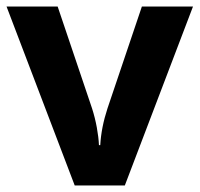

<svg xmlns="http://www.w3.org/2000/svg" viewBox="-20 -566 609 586"><path d="M208 0 0 -546H156L261 -235Q270 -207 275.5 -177Q281 -147 282 -123H286Q289 -177 308 -235L413 -546H569L361 0Z"/></svg>

Font: Noto Sans Tamil
Style: Bold
Weight: 700
Designer: Jelle Bosma - Monotype Design Team
Foundry: Monotype Imaging Inc.
Version: Version 2.004; ttfautohint (v1.8.4.7-5d5b)